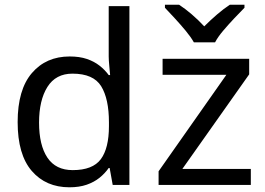

<svg xmlns="http://www.w3.org/2000/svg" viewBox="-20 -786 1125 816"><path d="M275 10Q175 10 115 -59.5Q55 -129 55 -267Q55 -405 115.5 -475.5Q176 -546 276 -546Q318 -546 349 -535.5Q380 -525 403 -507Q426 -489 442 -467H448Q447 -480 444.5 -505.5Q442 -531 442 -546V-760H530V0H459L446 -72H442Q426 -49 403 -30.5Q380 -12 348.5 -1Q317 10 275 10ZM289 -63Q374 -63 408.5 -109.5Q443 -156 443 -250V-266Q443 -366 410 -419.5Q377 -473 288 -473Q217 -473 181.5 -416.5Q146 -360 146 -265Q146 -169 181.5 -116Q217 -63 289 -63ZM1046 0H654V-58L942 -468H671V-536H1039V-470L755 -68H1046ZM804 -606Q791 -629 769 -655.5Q747 -682 723 -708Q699 -734 681 -753V-766H741Q767 -749 795 -725Q823 -701 848 -674Q875 -701 903 -725Q931 -749 957 -766H1019V-753Q1000 -734 975.5 -708Q951 -682 928.5 -655.5Q906 -629 894 -606Z"/></svg>

Font: Noto Sans Ambassadori
Style: Regular
Weight: 400
Designer: Monotype Design Team
Foundry: Monotype Imaging Inc.
Version: Version 2.013